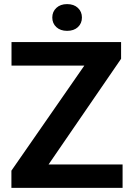

<svg xmlns="http://www.w3.org/2000/svg" viewBox="-20 -916 647 936"><path d="M577.6 -114.3V0H35.6V-84L391.1 -596.2H36.1V-710.9H570.3V-629.4L216.8 -114.3ZM234.9 -830.6Q234.9 -858.9 254.6 -877.4Q274.4 -896 307.1 -896Q340.3 -896 359.9 -877.4Q379.4 -858.9 379.4 -830.6Q379.4 -802.2 359.9 -783.9Q340.3 -765.6 307.1 -765.6Q274.4 -765.6 254.6 -783.9Q234.9 -802.2 234.9 -830.6Z"/></svg>

Font: Vazirmatn RD
Style: Bold
Weight: 700
Designer: Saber Rastikerdar
Foundry: Saber Rastikerdar
Version: Version 32.102